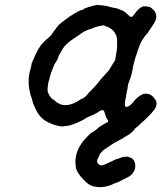

<svg xmlns="http://www.w3.org/2000/svg" viewBox="-20 -497 663 789"><path d="M381 -477Q385 -477 385 -477H384L386 -476Q388 -475 394 -475.5Q400 -476 399 -475Q409 -474 413 -473Q417 -473 419.5 -472Q422 -471 423 -471Q424 -471 430 -469Q437 -467 438 -467Q440 -466 444.5 -465.5Q449 -465 450.5 -464.5Q452 -464 454 -464Q465 -462 474 -457Q482 -454 482 -454Q483 -455 494 -447Q498 -444 506 -436.5Q514 -429 516 -428Q519 -427 523 -428Q525 -429 534 -441Q548 -461 562 -468Q572 -473 573 -471Q574 -470 579 -471Q581 -471 580 -471L593 -469Q595 -469 596 -468Q604 -464 612 -455Q629 -435 618 -411Q612 -398 601 -383Q598 -379 593 -371Q586 -359 583 -357Q581 -356 579.5 -353.5Q578 -351 576 -349Q572 -344 564 -332Q559 -324 552 -306Q548 -297 542 -276Q540 -270 536 -259Q529 -235 528 -229Q527 -224 526 -219L525 -213Q526 -214 523 -203Q522 -197 521 -193.5Q520 -190 518 -183Q516 -176 515 -173L514 -172L511 -163Q509 -156 507 -152Q505 -145 504 -133Q501 -117 499 -109Q499 -105 498 -100.5Q497 -96 496 -92Q493 -77 493 -68Q494 -52 507 -60Q510 -62 510.5 -62Q511 -62 513 -63Q514 -64 518.5 -68Q523 -72 527 -76.5Q531 -81 532 -83Q542 -96 559 -106Q573 -115 588 -111Q595 -110 601 -106Q609 -101 614 -93Q616 -90 617 -89Q620 -86 622 -80Q625 -69 621 -59Q619 -52 613 -45Q607 -36 589 -18Q571 0 559 10Q556 13 548.5 20Q541 27 539 28Q537 29 535 31Q528 42 520 48Q510 57 503 60Q495 64 488 69Q485 72 474 77Q461 84 445 93Q441 95 420 110Q416 113 414 114Q409 116 402 123Q389 136 389 140Q389 141 385 149Q379 158 379 165Q379 170 383 176Q389 182 396 183Q404 183 439 166Q458 156 461 156Q464 156 471 153Q478 150 481.5 149Q485 148 489 147.5Q493 147 498.5 147Q504 147 504 146.5Q504 146 506 147Q508 148 511 149Q514 150 516 151H519L520 152Q532 162 531 164Q531 164 532 166.5Q533 169 534.5 173Q536 177 536 184Q536 191 535 194Q533 204 528 211Q522 221 511 228Q507 230 472 248Q460 254 456 255Q450 256 447 258Q443 261 434 264Q410 273 386 272Q373 271 361 268Q347 263 343 259Q342 258 338.5 255.5Q335 253 326 244Q310 228 305 219Q302 215 301 213.5Q300 212 298 207.5Q296 203 295 201Q291 197 290 173Q289 152 296 130Q309 92 344 59Q355 48 356 48Q359 48 365 43Q368 41 374 37Q382 31 384 28Q384 27 392 22Q418 6 419 6Q423 6 424 3Q426 -1 421 -7Q415 -14 411 -31Q408 -41 406 -43Q405 -44 400 -44H395L390 -41Q386 -38 383 -36Q378 -33 367 -27Q354 -21 346 -18Q342 -17 329 -9Q324 -5 321 -4Q314 0 298 7Q291 10 288 11Q275 16 264 19Q254 21 247 21Q244 22 241 22.5Q238 23 229 22Q202 18 179 6Q166 0 158 -7L151 -13Q152 -13 146 -18Q135 -31 128 -45Q124 -53 121 -61Q118 -67 116 -72.5Q114 -78 112 -87Q108 -102 106 -106Q105 -107 103 -118Q102 -122 102 -124Q100 -129 99 -141Q98 -146 98 -149Q98 -154 98 -163.5Q98 -173 98 -177Q99 -181 99 -186Q100 -195 107 -220Q110 -231 109 -231.5Q108 -232 115 -248Q124 -271 138 -296Q152 -318 153 -317.5Q154 -317 158 -322Q160 -326 160.5 -325.5Q161 -325 163.5 -328Q166 -331 166.5 -330.5Q167 -330 168 -333L170 -334L172 -336Q174 -338 177 -340Q184 -346 185 -348Q190 -351 193 -356Q194 -359 196 -361.5Q198 -364 199 -365Q200 -369 203 -370Q203 -371 203 -371.5Q203 -372 205 -373.5Q207 -375 207 -375.5Q207 -376 209 -378.5Q211 -381 211 -382Q211 -383 214 -385Q218 -389 218 -391Q218 -392 235 -406Q270 -434 305 -452Q315 -457 316 -456Q320 -456 325 -460Q327 -463 344 -468Q362 -474 381 -477ZM411 -391Q410 -392 405 -392.5Q400 -393 399 -392Q396 -391 384 -389Q372 -386 360 -381Q357 -379 352 -378Q347 -377 343.5 -375Q340 -373 336 -372Q326 -368 314 -360Q305 -354 299 -349Q260 -324 250 -312Q242 -304 237 -295Q234 -290 232 -287Q221 -269 218 -258Q217 -254 214 -249Q201 -229 201 -227Q201 -226 199 -221Q188 -196 184 -178Q183 -169 181 -166Q179 -162 177 -146Q176 -141 175.5 -132.5Q175 -124 176.5 -120Q178 -116 179 -113Q184 -102 188 -98Q190 -96 192 -93Q197 -87 198 -89Q198 -89 199 -88.5Q200 -88 201.5 -86.5Q203 -85 204 -84Q218 -71 236 -66Q241 -65 249 -65Q265 -65 284 -73Q296 -78 312 -89Q316 -92 316 -91.5Q316 -91 317 -91Q318 -91 320 -92Q322 -93 324 -95Q327 -98 328 -98Q329 -98 331 -100Q333 -102 333.5 -103Q334 -104 337 -106Q341 -110 341 -112Q341 -112 356 -127Q379 -150 396 -173Q404 -183 405 -183Q406 -183 410 -189Q412 -191 412.5 -191Q413 -191 415 -194Q417 -197 417 -197L419 -198Q420 -201 425 -205Q427 -208 427 -208Q427 -208 428 -209Q430 -212 434 -219Q438 -225 440.5 -229.5Q443 -234 444 -235.5Q445 -237 446 -238Q447 -239 448.5 -242Q450 -245 450 -245Q452 -245 454 -254Q454 -259 455 -260Q456 -266 457 -273Q458 -275 458 -277Q459 -283 461 -301Q462 -310 461 -310Q460 -310 461 -317Q462 -329 461 -339Q458 -353 451 -364Q444 -374 434 -380Q420 -389 414 -389Q413 -389 413 -390Z"/></svg>

Font: TT2020 Style E
Style: Italic
Weight: 400
Italic angle: -15°
Version: Version 0.2.000